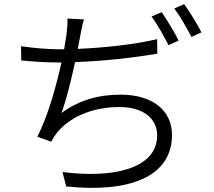

<svg xmlns="http://www.w3.org/2000/svg" viewBox="-20 -863 1040 931"><path d="M764 -804 715 -783C743 -745 777 -684 797 -644L846 -666C826 -707 789 -768 764 -804ZM873 -843 825 -822C854 -784 886 -727 908 -684L957 -706C938 -743 900 -806 873 -843ZM82 -639 83 -570C141 -564 203 -560 270 -560H278C253 -447 213 -301 161 -200L228 -176C238 -194 247 -208 259 -223C327 -303 439 -344 559 -344C679 -344 742 -285 742 -207C742 -40 517 2 283 -29L301 41C602 73 814 -3 814 -209C814 -324 724 -404 565 -404C459 -404 366 -379 278 -315C300 -373 325 -474 344 -562C470 -566 624 -582 743 -603L742 -673C620 -645 475 -631 357 -626L369 -688C374 -713 379 -744 387 -769L307 -773C308 -747 306 -724 302 -693L291 -624H269C209 -624 133 -631 82 -639Z"/></svg>

Font: Noto Sans CJK HK DemiLight
Style: Regular
Weight: 350
Designer: Ryoko NISHIZUKA 西塚涼子 (kana, bopomofo & ideographs); Paul D. Hunt (Latin, Greek & Cyrillic); Sandoll Communications 산돌커뮤니
Foundry: Adobe
Version: Version 2.004;hotconv 1.0.118;makeotfexe 2.5.65603